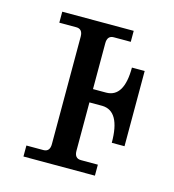

<svg xmlns="http://www.w3.org/2000/svg" viewBox="-81 -557 566 626"><g transform="rotate(15 202.0 -244.5)"><path d="M215.8 -226.1V-63Q215.8 -37.1 237.8 -37.1H294.9V0H53.7V-37.1H110.8Q132.8 -37.1 132.8 -63V-425.8Q132.8 -451.7 110.8 -451.7H53.7V-488.8H294.9V-451.7H237.8Q215.8 -451.7 215.8 -425.8V-271H259.8Q320.3 -271 320.3 -371.6H363.3V-117.7H320.3Q320.3 -224.6 259.3 -226.1Z"/></g></svg>

Font: Munson
Style: Regular
Weight: 400
Designer: Paul James MIller
Foundry: High-Logic / Made with FontCreator
Version: Version 2.10;May 5, 2019;FontCreator 11.5.0.2430 64-bit